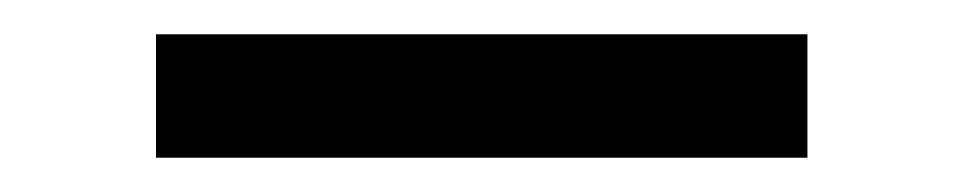

<svg xmlns="http://www.w3.org/2000/svg" viewBox="-20 -905 562 112"><path d="M451 -885V-813H71V-885Z"/></svg>

Font: BioRhyme ExtraBold
Style: Regular
Weight: 400
Version: Version 1.600;gftools[0.9.33]